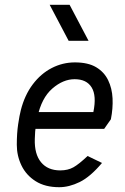

<svg xmlns="http://www.w3.org/2000/svg" viewBox="-20 -770 522 800"><path d="M227 10Q168 10 128.5 -15Q89 -40 69.5 -80.5Q50 -121 50 -167Q50 -214 55.5 -251.5Q61 -289 67 -312Q83 -374 116.5 -418.5Q150 -463 195.5 -486.5Q241 -510 292 -510Q347 -510 380.5 -490Q414 -470 430.5 -436Q447 -402 449 -360Q451 -318 442 -273L414 -233H112L121 -303H369Q383 -371 362 -405.5Q341 -440 291 -440Q243 -440 198 -401Q153 -362 136 -282Q132 -261 129 -243.5Q126 -226 125 -191Q123 -128 151 -94Q179 -60 231 -60Q263 -60 286 -73Q309 -86 345 -120L405 -91Q356 -33 312 -11.5Q268 10 227 10ZM266 -600 187 -750H270L349 -600Z"/></svg>

Font: Finlandica
Style: Italic
Weight: 400
Italic angle: -8°
Designer: Niklas Ekholm, Juho Hiilivirta, Jaakko Suomalainen
Foundry: Helsinki Type Studio
Version: Version 1.064